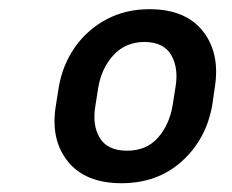

<svg xmlns="http://www.w3.org/2000/svg" viewBox="-20 -742 513 424"><path d="M103.5 -509.8 109.4 -547.4Q117.7 -598.1 145.3 -637.5Q172.9 -676.8 215.1 -699.2Q257.3 -721.7 310.1 -721.7Q390.1 -721.7 428.5 -672.6Q466.8 -623.5 454.1 -547.4L448.7 -509.8Q435.5 -434.6 381.8 -386Q328.1 -337.4 248.5 -337.4Q168 -337.4 129.4 -386Q90.8 -434.6 103.5 -509.8ZM196.8 -547.4 190.9 -509.8Q183.1 -466.3 200.2 -437.7Q217.3 -409.2 260.7 -409.2Q303.2 -409.2 328.6 -437.7Q354 -466.3 361.3 -509.8L367.2 -547.4Q375 -590.3 358.6 -619.6Q342.3 -648.9 298.8 -649.4Q256.3 -648.9 230 -619.6Q203.6 -590.3 196.8 -547.4Z"/></svg>

Font: Inter Semi Bold
Style: Italic
Weight: 600
Italic angle: -9.39999°
Designer: Rasmus Andersson
Foundry: rsms
Version: Version 4.000;git-3c8e0fc